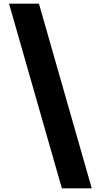

<svg xmlns="http://www.w3.org/2000/svg" viewBox="-20 -854 547 1040"><path d="M191 -834 477 166H315L29 -834Z"/></svg>

Font: Noto Sans Oriya Blk
Style: Regular
Weight: 900
Designer: Amélie Bonet and Sol Matas
Foundry: Google LLC
Version: Version 2.006; ttfautohint (v1.8.4.7-5d5b)